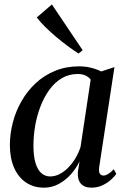

<svg xmlns="http://www.w3.org/2000/svg" viewBox="-20 -834 568 864"><path d="M426.5 -83Q423.5 -61 429.2 -52.5Q435 -44 445.5 -44Q455 -44 466.8 -51Q478.5 -58 492 -72.5L503.5 -51.5Q496.5 -41.5 481 -26.8Q465.5 -12 442.5 -0.8Q419.5 10.5 391 10.5Q359 10.5 343.2 -8.5Q327.5 -27.5 330.5 -61.5L338 -108Q323.5 -77.5 299.8 -50.5Q276 -23.5 245 -6.5Q214 10.5 178 10.5Q131.5 10.5 97 -12.8Q62.5 -36 43.5 -79Q24.5 -122 24.5 -181.5Q24.5 -232 37.8 -283Q51 -334 77 -379.2Q103 -424.5 140.8 -459.8Q178.5 -495 227.8 -515.2Q277 -535.5 336.5 -535.5Q363.5 -535.5 389 -529.2Q414.5 -523 435.5 -512.5L495 -532ZM388 -475.5Q380 -487 365.2 -494Q350.5 -501 330 -501Q289.5 -501 257.5 -481.8Q225.5 -462.5 201.8 -429.5Q178 -396.5 162 -354.8Q146 -313 138.2 -267.8Q130.5 -222.5 130.5 -179Q130.5 -130.5 140 -99.8Q149.5 -69 166.5 -54.5Q183.5 -40 205.5 -40Q227.5 -40 248 -50.5Q268.5 -61 286.8 -79.5Q305 -98 319.5 -122Q334 -146 342.5 -173ZM333.5 -593Q311 -607.5 284.2 -627.2Q257.5 -647 231.2 -669.2Q205 -691.5 182.5 -713.8Q160 -736 145.5 -755.5L213.5 -814L352 -608Z"/></svg>

Font: Merriweather 96pt
Style: Italic
Weight: 400
Italic angle: -7.8°
Version: Version 2.101